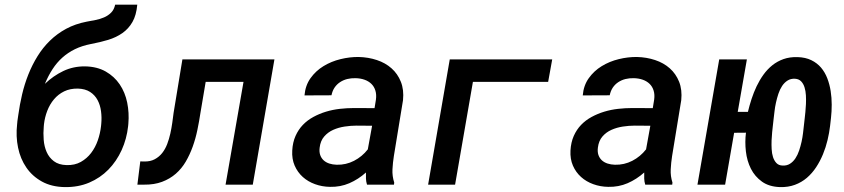

<svg xmlns="http://www.w3.org/2000/svg" viewBox="-20 -779 3561 810"><path d="M338.9 -499Q389.6 -498 426 -477.3Q462.4 -456.5 485.1 -422.9Q507.8 -389.2 516.6 -346.2Q525.4 -303.2 521.5 -257.3L520.5 -246.6Q514.6 -192.9 493.2 -145.8Q471.7 -98.6 437.3 -63.5Q402.8 -28.3 356.2 -8.5Q309.6 11.2 252.9 10.3Q197.3 9.3 156.7 -13.2Q116.2 -35.6 91.1 -72.3Q65.9 -108.9 56.2 -156.2Q46.4 -203.6 52.2 -254.9L53.2 -265.1V-266.6L57.1 -293.5Q63 -336.9 73.2 -380.6Q83.5 -424.3 99.6 -464.8Q115.7 -505.4 138.2 -541.7Q160.6 -578.1 190.7 -607.4Q220.7 -636.7 259 -657.5Q297.4 -678.2 345.2 -687.5Q363.3 -690.9 382.6 -694.6Q401.9 -698.2 418.9 -705.6Q436 -712.9 448.7 -725.6Q461.4 -738.3 465.8 -759.3H559.1Q555.2 -714.8 538.8 -686.3Q522.5 -657.7 496.3 -639.4Q470.2 -621.1 436.3 -610.8Q402.3 -600.6 363.3 -593.3Q325.7 -585.9 296.1 -571.5Q266.6 -557.1 243.2 -536.1Q219.7 -515.1 201.7 -487.3Q183.6 -459.5 169.4 -425.3Q204.6 -459 246.8 -479.2Q289.1 -499.5 338.9 -499ZM308.6 -405.3Q275.9 -405.8 250.7 -393.6Q225.6 -381.3 207.8 -360.1Q189.9 -338.9 179.4 -311.5Q168.9 -284.2 165.5 -254.9L164.6 -244.6Q162.1 -217.8 164.3 -189.5Q166.5 -161.1 176.8 -137.7Q187 -114.3 207.3 -98.9Q227.5 -83.5 260.7 -82.5Q295.4 -81.5 321 -95.9Q346.7 -110.4 364.5 -133.8Q382.3 -157.2 392.6 -186.8Q402.8 -216.3 406.2 -246.6L407.2 -256.8Q409.7 -283.7 406.2 -309.8Q402.8 -335.9 391.6 -356.9Q380.4 -377.9 360.1 -391.1Q339.8 -404.3 308.6 -405.3Z M1137.7 -528.3 1046.4 0H931.6L1007.3 -433.6H847.7L825.7 -303.2Q820.3 -267.1 812.7 -230.7Q805.2 -194.3 793 -160.4Q780.8 -126.5 763.7 -97.2Q746.6 -67.9 721.7 -46.1Q696.8 -24.4 663.8 -12Q630.9 0.5 587.4 0H559.6L571.8 -98.1L588.4 -97.7Q614.3 -97.2 632.8 -107.2Q651.4 -117.2 664.3 -133.5Q677.2 -149.9 685.3 -171.1Q693.4 -192.4 698.5 -215.3Q703.6 -238.3 706.8 -261Q710 -283.7 712.4 -303.2L749.5 -528.3Z M1528.3 0Q1524.4 -12.7 1523.9 -25.4Q1523.4 -38.1 1523.9 -51.3Q1491.7 -22.5 1453.9 -6.1Q1416 10.3 1372.1 9.3Q1338.9 8.8 1309.1 -2Q1279.3 -12.7 1257.3 -32.5Q1235.4 -52.2 1223.1 -80.3Q1210.9 -108.4 1212.9 -144Q1214.8 -178.7 1226.8 -205.6Q1238.8 -232.4 1257.8 -252.2Q1276.9 -272 1302 -285.6Q1327.1 -299.3 1355.5 -307.9Q1383.8 -316.4 1413.8 -319.8Q1443.8 -323.2 1473.6 -323.2L1560.1 -322.8L1565.9 -358.4Q1568.8 -379.9 1563.7 -396.7Q1558.6 -413.6 1546.9 -425Q1535.2 -436.5 1518.1 -442.6Q1501 -448.7 1480 -449.2Q1461.4 -449.7 1444.8 -445.6Q1428.2 -441.4 1414.6 -432.4Q1400.9 -423.3 1391.6 -409.7Q1382.3 -396 1378.4 -377L1264.6 -376.5Q1268.1 -418.5 1290 -449.2Q1312 -480 1344.7 -500Q1377.4 -520 1416.5 -529.5Q1455.6 -539.1 1493.2 -538.6Q1534.2 -537.6 1570.1 -525.6Q1606 -513.7 1631.8 -490.7Q1657.7 -467.8 1671.1 -434.1Q1684.6 -400.4 1680.2 -356.4L1641.6 -120.6Q1637.2 -92.8 1635.7 -64.5Q1634.3 -36.1 1643.1 -8.8L1642.1 0ZM1400.4 -84Q1439.5 -83 1473.6 -100.6Q1507.8 -118.2 1531.7 -148.9L1549.8 -248.5L1483.9 -249Q1460 -249 1434.1 -245.1Q1408.2 -241.2 1385.7 -231.2Q1363.3 -221.2 1347.7 -203.1Q1332 -185.1 1328.6 -156.7Q1326.2 -138.7 1330.8 -125.2Q1335.4 -111.8 1345.2 -102.8Q1355 -93.8 1369.1 -89.1Q1383.3 -84.5 1400.4 -84Z M2292.5 -433.6H1975.1L1899.9 0H1786.1L1877.4 -528.3H2309.6Z M2702.1 0Q2698.2 -12.7 2697.8 -25.4Q2697.3 -38.1 2697.8 -51.3Q2665.5 -22.5 2627.7 -6.1Q2589.8 10.3 2545.9 9.3Q2512.7 8.8 2482.9 -2Q2453.1 -12.7 2431.2 -32.5Q2409.2 -52.2 2397 -80.3Q2384.8 -108.4 2386.7 -144Q2388.7 -178.7 2400.6 -205.6Q2412.6 -232.4 2431.6 -252.2Q2450.7 -272 2475.8 -285.6Q2501 -299.3 2529.3 -307.9Q2557.6 -316.4 2587.6 -319.8Q2617.7 -323.2 2647.5 -323.2L2733.9 -322.8L2739.7 -358.4Q2742.7 -379.9 2737.5 -396.7Q2732.4 -413.6 2720.7 -425Q2709 -436.5 2691.9 -442.6Q2674.8 -448.7 2653.8 -449.2Q2635.3 -449.7 2618.7 -445.6Q2602.1 -441.4 2588.4 -432.4Q2574.7 -423.3 2565.4 -409.7Q2556.2 -396 2552.2 -377L2438.5 -376.5Q2441.9 -418.5 2463.9 -449.2Q2485.8 -480 2518.6 -500Q2551.3 -520 2590.3 -529.5Q2629.4 -539.1 2667 -538.6Q2708 -537.6 2743.9 -525.6Q2779.8 -513.7 2805.7 -490.7Q2831.5 -467.8 2845 -434.1Q2858.4 -400.4 2854 -356.4L2815.4 -120.6Q2811 -92.8 2809.6 -64.5Q2808.1 -36.1 2816.9 -8.8L2815.9 0ZM2574.2 -84Q2613.3 -83 2647.5 -100.6Q2681.6 -118.2 2705.6 -148.9L2723.6 -248.5L2657.7 -249Q2633.8 -249 2607.9 -245.1Q2582 -241.2 2559.6 -231.2Q2537.1 -221.2 2521.5 -203.1Q2505.9 -185.1 2502.4 -156.7Q2500 -138.7 2504.6 -125.2Q2509.3 -111.8 2519 -102.8Q2528.8 -93.8 2543 -89.1Q2557.1 -84.5 2574.2 -84Z M3092.3 -307.1H3135.3Q3141.6 -333.5 3150.6 -361.3Q3159.7 -389.2 3172.1 -415.3Q3184.6 -441.4 3200.9 -464.1Q3217.3 -486.8 3238.3 -503.7Q3259.3 -520.5 3285.6 -529.8Q3312 -539.1 3344.7 -538.1Q3378.4 -537.1 3402.8 -525.1Q3427.2 -513.2 3443.8 -493.7Q3460.4 -474.1 3470.2 -448.5Q3480 -422.9 3484.4 -394.8Q3488.8 -366.7 3488.8 -337.6Q3488.8 -308.6 3485.8 -282.2L3481.9 -247.6Q3478.5 -218.8 3471.2 -188Q3463.9 -157.2 3451.9 -128.2Q3439.9 -99.1 3423.1 -73.5Q3406.2 -47.9 3384 -28.8Q3361.8 -9.8 3333.5 0.7Q3305.2 11.2 3270.5 10.3Q3224.6 8.8 3194.6 -12.7Q3164.6 -34.2 3147.9 -67.1Q3131.3 -100.1 3126.7 -140.4Q3122.1 -180.7 3127 -219.2L3077.1 -218.8L3039.1 0H2922.4L3014.2 -528.3H3130.9ZM3240.2 -246.1Q3239.3 -236.8 3237.5 -220.9Q3235.8 -205.1 3235.1 -187Q3234.4 -168.9 3235.4 -150.1Q3236.3 -131.3 3241.2 -116.2Q3246.1 -101.1 3255.6 -91.1Q3265.1 -81.1 3281.2 -80.6Q3299.3 -79.6 3312.7 -88.1Q3326.2 -96.7 3335.7 -111.1Q3345.2 -125.5 3351.3 -143.8Q3357.4 -162.1 3361.6 -180.9Q3365.7 -199.7 3367.7 -217Q3369.6 -234.4 3371.1 -246.6L3375 -281.2Q3376 -290.5 3377.7 -306.4Q3379.4 -322.3 3380.1 -340.3Q3380.9 -358.4 3379.9 -377Q3378.9 -395.5 3374 -410.9Q3369.1 -426.3 3359.6 -436Q3350.1 -445.8 3334 -446.8Q3315.9 -447.8 3302.5 -439.2Q3289.1 -430.7 3279.5 -416.3Q3270 -401.9 3263.9 -383.5Q3257.8 -365.2 3253.7 -346.4Q3249.5 -327.6 3247.6 -310.3Q3245.6 -293 3244.1 -280.8Z"/></svg>

Font: Roboto Mono Medium
Style: Italic
Weight: 500
Designer: Google
Version: Version 2.000985; 2015; ttfautohint (v1.3)